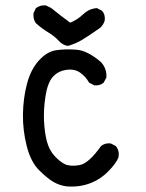

<svg xmlns="http://www.w3.org/2000/svg" viewBox="-20 -692 540 711"><path d="M225 -2Q199 -6 177.5 -18.5Q156 -31 125 -61.5Q94 -92 79 -151Q64 -210 65 -269.5Q66 -329 80 -382Q94 -435 124 -468Q154 -501 187.5 -506Q221 -511 262.5 -508Q304 -505 354 -462Q376 -438 374 -405L364 -386Q351 -374 329 -376L310 -386Q297 -409 276 -423.5Q255 -438 224 -433Q193 -428 174.5 -406Q156 -384 148.5 -336Q141 -288 143 -245Q145 -202 153.5 -169Q162 -136 182.5 -114Q203 -92 221.5 -83.5Q240 -75 274 -80.5Q308 -86 354 -151Q368 -163 390 -161L409 -151Q423 -134 419 -110Q411 -88 381 -57.5Q351 -27 311.5 -12.5Q272 2 225 -2ZM232 -522Q213 -524 197.5 -541Q182 -558 159.5 -571.5Q137 -585 113 -606Q102 -621 104 -643L113 -662Q129 -674 150 -672L170 -662Q203 -635 240 -608Q267 -619 288.5 -639.5Q310 -660 339 -662L358 -652Q370 -639 368 -617Q364 -601 351 -589Q304 -556 281.5 -543Q259 -530 232 -522Z"/></svg>

Font: Kosefont JP
Style: Regular
Weight: 400
Designer: Nozomi Seto 瀬戸のぞみ
Version: Version 3.00;June 19, 2020